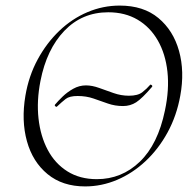

<svg xmlns="http://www.w3.org/2000/svg" viewBox="-20 -656 690 688"><path d="M184 -274Q182 -272 178.5 -275Q175 -278 177 -281Q188 -294 204.5 -310Q221 -326 242.5 -338Q264 -350 288 -350Q310 -350 335 -341Q360 -332 387 -322.5Q414 -313 442 -313Q474 -313 490 -325.5Q506 -338 518 -352Q520 -354 523.5 -351Q527 -348 525 -345Q489 -303 468 -289.5Q447 -276 421 -276Q392 -276 366.5 -285Q341 -294 315 -303Q289 -312 258 -312Q229 -312 215.5 -301.5Q202 -291 184 -274ZM285 12Q204 12 150.5 -32Q97 -76 76.5 -150Q56 -224 71 -313Q83 -384 115 -443Q147 -502 192.5 -545.5Q238 -589 293.5 -612.5Q349 -636 409 -636Q494 -636 547.5 -591.5Q601 -547 621.5 -473.5Q642 -400 626 -313Q613 -241 580.5 -181.5Q548 -122 501.5 -78.5Q455 -35 399.5 -11.5Q344 12 285 12ZM327 -14Q416 -14 481 -76.5Q546 -139 571 -260Q587 -335 580 -399Q573 -463 545.5 -511Q518 -559 473 -585.5Q428 -612 368 -612Q274 -612 210.5 -545.5Q147 -479 125 -366Q111 -295 118 -231.5Q125 -168 151 -119Q177 -70 221.5 -42Q266 -14 327 -14Z"/></svg>

Font: Cormorant Infant Light
Style: Italic
Weight: 300
Italic angle: -10°
Designer: Christian Thalmann (Catharsis Fonts)
Foundry: Catharsis Fonts
Version: Version 4.001